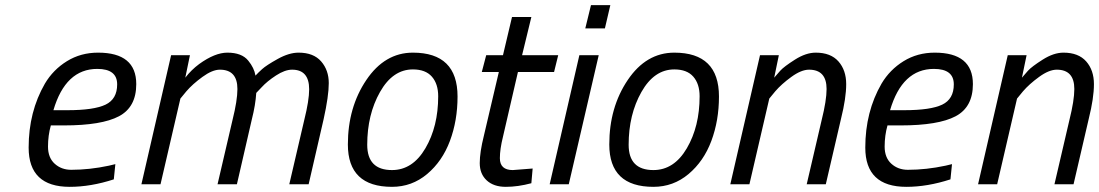

<svg xmlns="http://www.w3.org/2000/svg" viewBox="-20 -714 4259 744"><path d="M256 -56Q327 -56 402 -72L427 -78L421 -19Q332 10 250 10Q91 10 91 -142Q91 -281 154 -390Q186 -444 239.5 -477Q293 -510 360 -510Q508 -510 508 -388Q508 -299 441 -263.5Q374 -228 228 -228H177Q166 -189 166 -146Q166 -103 192 -79.5Q218 -56 256 -56ZM242 -287Q344 -287 389 -308.5Q434 -330 434 -387Q434 -447 357 -447Q234 -447 187 -287Z M900 -369Q900 -444 832 -444Q803 -444 764.5 -416Q726 -388 702 -360L679 -332L602 0H528L643 -500H716L698 -413Q721 -443 752 -466Q813 -510 861 -510Q917 -510 942 -479Q965 -451 970 -421Q979 -431 995.5 -446Q1012 -461 1056 -485.5Q1100 -510 1137 -510Q1195 -510 1224.5 -476Q1254 -442 1254 -392Q1254 -342 1234 -252L1176 0H1101L1159 -249Q1178 -325 1178 -368Q1178 -444 1112 -444Q1084 -444 1049.5 -421.5Q1015 -399 994 -376L973 -354Q970 -307 956 -252L898 0H823L881 -249Q900 -325 900 -369Z M1580 -510Q1753 -510 1753 -340Q1753 -247 1723.5 -168Q1694 -89 1635 -39.5Q1576 10 1499 10Q1328 10 1328 -154Q1328 -298 1399.5 -404Q1471 -510 1580 -510ZM1499 -55Q1579 -55 1628.5 -139.5Q1678 -224 1678 -341Q1678 -389 1653.5 -417Q1629 -445 1580 -445Q1502 -445 1452.5 -357.5Q1403 -270 1403 -153Q1403 -55 1499 -55Z M1917 -101Q1917 -55 1967 -55L2044 -61L2039 -4Q1987 10 1940 10Q1893 10 1866 -15Q1839 -40 1839 -82Q1839 -124 1855 -188L1913 -435H1847L1864 -500H1929L1964 -648H2039L2003 -500H2143L2127 -435H1987L1929 -184Q1917 -136 1917 -101Z M2110 0 2225 -500H2300L2184 0ZM2248 -604 2270 -694H2345L2324 -604Z M2593 -510Q2766 -510 2766 -340Q2766 -247 2736.5 -168Q2707 -89 2648 -39.5Q2589 10 2512 10Q2341 10 2341 -154Q2341 -298 2412.5 -404Q2484 -510 2593 -510ZM2512 -55Q2592 -55 2641.5 -139.5Q2691 -224 2691 -341Q2691 -389 2666.5 -417Q2642 -445 2593 -445Q2515 -445 2465.5 -357.5Q2416 -270 2416 -153Q2416 -55 2512 -55Z M3141 -510Q3199 -510 3229 -476Q3259 -442 3259 -388Q3259 -334 3239 -254L3180 0H3106L3164 -249Q3183 -325 3183 -369Q3183 -444 3115 -444Q3085 -444 3046.5 -416Q3008 -388 2984 -360L2961 -332L2884 0H2810L2925 -500H2998L2980 -413Q2989 -424 3003.5 -440Q3018 -456 3060.5 -483Q3103 -510 3141 -510Z M3498 -56Q3569 -56 3644 -72L3669 -78L3663 -19Q3574 10 3492 10Q3333 10 3333 -142Q3333 -281 3396 -390Q3428 -444 3481.5 -477Q3535 -510 3602 -510Q3750 -510 3750 -388Q3750 -299 3683 -263.5Q3616 -228 3470 -228H3419Q3408 -189 3408 -146Q3408 -103 3434 -79.5Q3460 -56 3498 -56ZM3484 -287Q3586 -287 3631 -308.5Q3676 -330 3676 -387Q3676 -447 3599 -447Q3476 -447 3429 -287Z M4101 -510Q4159 -510 4189 -476Q4219 -442 4219 -388Q4219 -334 4199 -254L4140 0H4066L4124 -249Q4143 -325 4143 -369Q4143 -444 4075 -444Q4045 -444 4006.5 -416Q3968 -388 3944 -360L3921 -332L3844 0H3770L3885 -500H3958L3940 -413Q3949 -424 3963.5 -440Q3978 -456 4020.5 -483Q4063 -510 4101 -510Z"/></svg>

Font: TitilliumWebItalic
Style: Italic
Weight: 400
Italic angle: -13°
Version: Version 1.001;PS 57.000;hotconv 1.0.70;makeotf.lib2.5.55311